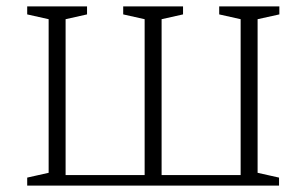

<svg xmlns="http://www.w3.org/2000/svg" viewBox="-20 -580 958 600"><path d="M252 -560V-535L185 -520V-33H432V-520L365 -535V-560H552V-535L485 -520V-33H732V-520L665 -535V-560H853V-535L785 -520V-40L852 -25V0H65V-25L132 -40V-520L65 -535V-560Z"/></svg>

Font: Spectral SC ExtraLight
Style: Regular
Weight: 275
Designer: Jean-Baptiste Levee
Foundry: Production Type
Version: Version 2.001